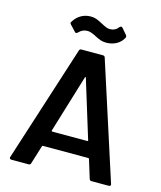

<svg xmlns="http://www.w3.org/2000/svg" viewBox="-129 -986 906 1079"><g transform="rotate(15 324.0 -446.5)"><path d="M320 -553C321 -558 325 -558 326 -553L429 -218C430 -217 430 -216 430 -215C430 -213 428 -212 425 -212H222C219 -212 218 -213 218 -216V-218ZM607 0C614 0 618 -3 618 -9C618 -11 618 -13 617 -14L399 -690C397 -697 393 -700 386 -700H261C254 -700 250 -697 248 -690L31 -14C30 -12 30 -10 30 -9C30 -5 33 0 41 0H141C148 0 152 -3 154 -10L187 -117C188 -120 190 -121 192 -121H456C458 -121 460 -120 461 -117L494 -10C496 -3 500 0 507 0ZM385 -773C429 -773 467 -794 484 -829C485 -831 485 -833 485 -834C485 -837 484 -841 481 -844L452 -878C450 -881 447 -882 444 -882C441 -882 438 -880 435 -877C422 -860 405 -852 385 -852C370 -852 360 -857 335 -870C304 -886 291 -893 264 -893C223 -893 187 -872 166 -836C164 -834 163 -832 163 -829C163 -826 165 -823 168 -820L200 -786C202 -783 204 -782 207 -782C210 -782 214 -784 217 -787C232 -803 247 -810 270 -810C282 -810 310 -799 320 -792C347 -779 360 -773 385 -773Z"/></g></svg>

Font: Barlow SemiBold Numbers
Style: Regular
Weight: 600
Designer: Jeremy Tribby
Foundry: Tribby Type
Version: Version 1.408